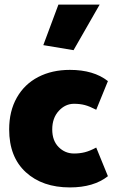

<svg xmlns="http://www.w3.org/2000/svg" viewBox="-20 -807 497 838"><path d="M285 -502Q207 -502 147 -471Q87 -440 53.5 -381Q20 -322 20 -242Q20 -122 92.5 -55.5Q165 11 285 11Q389 11 451 -38L400 -163Q372 -148 350 -142.5Q328 -137 303 -137Q264 -137 236 -165Q208 -193 208 -242Q208 -292 236.5 -323Q265 -354 303 -354Q329 -354 350 -348.5Q371 -343 400 -328L451 -453Q389 -502 285 -502ZM235 -787 169 -610 301 -588 415 -787Z"/></svg>

Font: Catamaran
Style: Regular
Weight: 900
Designer: Pria Ravichandran
Version: Version 1.001;PS 001.000;hotconv 1.0.70;makeotf.lib2.5.58329